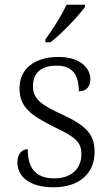

<svg xmlns="http://www.w3.org/2000/svg" viewBox="-20 -786 470 816"><path d="M173 -619V-606H194C242 -642 316 -721 341 -756V-766H263C242 -721 202 -657 173 -619ZM208 10C312 10 382 -45 382 -140C382 -213 349 -251 245 -299C160 -338 120 -363 120 -420C120 -471 150 -507 220 -507C283 -507 315 -474 315 -398C347 -398 364 -418 364 -449C364 -497 321 -544 228 -544C128 -544 63 -494 63 -412C63 -332 106 -298 215 -244C305 -202 326 -179 326 -130C326 -72 286 -28 211 -28C124 -28 98 -80 98 -152C79 -152 54 -138 54 -96C54 -37 103 10 208 10Z"/></svg>

Font: Noto Serif Telugu Light
Style: Regular
Weight: 300
Designer: Jelle Bosma - Monotype Design Team
Foundry: Monotype Imaging Inc.
Version: Version 2.005